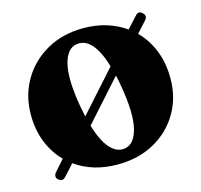

<svg xmlns="http://www.w3.org/2000/svg" viewBox="-76 -539 662 632"><g transform="rotate(-15 255.0 -222.5)"><path d="M49.5 6Q43.5 2 43.2 -5.5Q43 -13 49 -19L81.5 -56Q51 -86.5 34.2 -128.8Q17.5 -171 17.5 -222Q17.5 -287.5 48.2 -340Q79 -392.5 133.2 -423Q187.5 -453.5 258 -453.5Q300 -453.5 336.2 -442.2Q372.5 -431 401 -410.5L436 -448.5Q447 -462 459.5 -450.5Q472.5 -439 461.5 -426L427.5 -388.5Q458.5 -357.5 475.5 -314.8Q492.5 -272 492.5 -220Q492.5 -154.5 462 -102.5Q431.5 -50.5 377.2 -20.5Q323 9.5 251.5 9.5Q168 9.5 108 -33.5L73.5 4.5Q61.5 17 49.5 6ZM181.5 -209.5Q185 -189.5 189 -171L312.5 -309Q279.5 -417.5 222.5 -408Q189 -402.5 177.2 -352.8Q165.5 -303 181.5 -209.5ZM288 -35.5Q321.5 -41 333.5 -90.5Q345.5 -140 329.5 -234Q326 -256 321.5 -275L198 -137Q215 -80.5 238.2 -55.8Q261.5 -31 288 -35.5Z"/></g></svg>

Font: Fraunces 144pt S050
Style: Bold
Weight: 700
Version: Version 1.000; ttfautohint (v1.8.3)